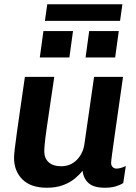

<svg xmlns="http://www.w3.org/2000/svg" viewBox="-20 -872 640 902"><path d="M200 10Q125 10 85.5 -29Q46 -68 46 -131Q46 -144 49.5 -174Q53 -204 59.5 -250.5Q66 -297 75.5 -362.5Q85 -428 97 -511H235Q223 -430 214 -369.5Q205 -309 199 -267Q193 -225 190.5 -199.5Q188 -174 188 -161Q188 -128 209 -109.5Q230 -91 267 -91Q312 -91 341.5 -121.5Q371 -152 377 -198L422 -511H558Q548 -440 538 -371Q528 -302 520 -245Q512 -188 507 -151.5Q502 -115 502 -107Q502 -94 509.5 -87Q517 -80 527 -80Q546 -80 571 -92L559 -12Q543 -2 522 4Q501 10 472 10Q421 10 396.5 -11.5Q372 -33 368 -70Q355 -53 332.5 -34Q310 -15 277 -2.5Q244 10 200 10ZM191 -774 202 -852H555L544 -774ZM521 -602H382L399 -726H538ZM306 -602H167L184 -726H323Z"/></svg>

Font: Chivo Mono SemiBold
Style: Italic
Weight: 600
Italic angle: -8.05°
Monospace: yes
Version: Version 1.008